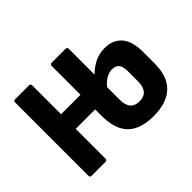

<svg xmlns="http://www.w3.org/2000/svg" viewBox="-109 -679 873 873"><g transform="rotate(-45 327.5 -242.0)"><path d="M57 0Q47 0 47 -11V-481Q47 -492 57 -492H147Q157 -492 157 -481V-296H282V-481Q282 -492 292 -492H382Q392 -492 392 -481V-316Q415 -339 444 -354Q473 -369 510 -369Q561 -369 591 -336Q621 -303 621 -231V-158Q621 -75 577 -33.5Q533 8 449 8Q365 8 323.5 -33Q282 -74 282 -161V-202H157V-11Q157 0 147 0ZM392 -154Q392 -85 451 -85Q510 -85 510 -155V-222Q510 -277 466 -277Q445 -277 426 -265.5Q407 -254 392 -235Z"/></g></svg>

Font: Sofia Sans Condensed
Style: Bold
Weight: 700
Designer: Botio Nikoltchev, Ani Petrova
Foundry: lettersoup
Version: Version 4.101; ttfautohint (v1.8.4.7-5d5b)